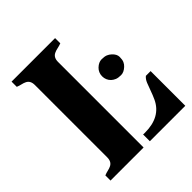

<svg xmlns="http://www.w3.org/2000/svg" viewBox="-190 -823 952 952"><g transform="rotate(-45 286.5 -347.0)"><path d="M316.4 -47.4Q319.3 -46.9 322.8 -46.9Q326.2 -46.9 329.6 -46.9Q439.9 -46.9 478.5 -129.9Q488.8 -152.3 496.3 -174.1Q503.9 -195.8 511.5 -214.4Q519 -232.9 531.7 -243.2H564.9V0H316.4ZM272.5 0H40.5V-36.1Q53.7 -41.5 66.2 -44.2Q78.6 -46.9 88.4 -51.8Q110.4 -62.5 110.4 -92.8V-600.1Q110.4 -630.9 88.4 -641.6Q78.6 -646.5 66.2 -649.2Q53.7 -651.9 40.5 -657.2V-693.8H345.7V-657.2Q331.1 -651.9 317.9 -649.2Q304.7 -646.5 294.9 -641.6Q272.5 -630.9 272.5 -600.1ZM395 -438.5Q414.1 -456.5 434.3 -456.5Q454.6 -456.5 466.3 -451.7Q478 -446.8 486.8 -438.5Q506.3 -420.9 506.3 -401.4Q506.3 -381.8 501.2 -370.4Q496.1 -358.9 486.8 -350.6Q467.3 -332.5 447.5 -332.5Q427.7 -332.5 415.8 -337.4Q403.8 -342.3 395 -350.6Q386.2 -358.9 381.3 -370.4Q376.5 -381.8 376.5 -394.8Q376.5 -407.7 381.3 -418.9Q386.2 -430.2 395 -438.5Z"/></g></svg>

Font: Stardos Stencil
Style: Bold
Weight: 700
Designer: vernon adams
Foundry: vernon adams
Version: Version 1.000